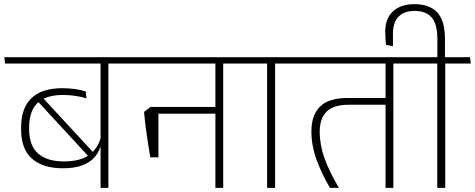

<svg xmlns="http://www.w3.org/2000/svg" viewBox="-36 -903 2283 923"><path d="M485 -607.5H447.5V0H485ZM384.5 -597.5H609L604.5 -628H380ZM-11.5 -597.5H544.5L540.5 -628H-15.5ZM136.5 -425.5 391 -149.5 415 -167.5 164.5 -438.5ZM65.5 -280.5Q65.5 -186.5 117.8 -140.2Q170 -94 266.5 -94Q320.5 -94 357.5 -107.5Q394.5 -121 416.2 -144.5Q438 -168 446.5 -197H451L448.5 -241Q432.5 -185.5 389.8 -156.2Q347 -127 270.5 -127Q190.5 -127 147.2 -165Q104 -203 104 -282.5V-289.5Q104 -368.5 143.8 -407.5Q183.5 -446.5 266.5 -446.5Q297 -446.5 325.8 -442.2Q354.5 -438 380 -430L376 -463.5Q353 -471 324.2 -475Q295.5 -479 263.5 -479Q165 -479 115.2 -431.2Q65.5 -383.5 65.5 -290.5Z M1037 -607.5H999.5V0H1037ZM936.5 -597.5H1161L1156.5 -628H932.5ZM1109 -597.5 1105 -628H574.5L578 -597.5ZM1014.5 -389H706.5V-356.5H1014.5ZM686.5 -146.5H725.5V-389H687.5L656.5 -365Q660.5 -322 665 -288Q669.5 -254 674.5 -220.5Q679.5 -187 686.5 -146.5Z M1286.5 0V-607.5H1248V0ZM1409.5 -597.5 1405.5 -628H1125L1129 -597.5Z M1855 -607.5H1817.5V0H1855ZM1754.5 -597.5H1978.5L1974.5 -628H1750ZM1376 -597.5H1929.5L1925.5 -628H1372ZM1550 0H1593Q1547 -78.5 1524 -142.2Q1501 -206 1501 -269.5Q1501 -333.5 1534 -366.5Q1567 -399.5 1641.5 -399.5H1834V-432H1635.5Q1543.5 -432 1502.2 -390.2Q1461 -348.5 1461 -272Q1461 -205 1484 -140Q1507 -75 1550 0Z M2104.5 0V-607.5H2066V0ZM2227.5 -597.5 2223.5 -628H1943L1947 -597.5ZM1957.5 -883Q1889.5 -883 1852.8 -848.2Q1816 -813.5 1816 -751Q1816 -737 1817 -721.2Q1818 -705.5 1819.5 -687L1853 -681V-739.5Q1853 -795.5 1880 -823Q1907 -850.5 1958 -850.5Q2011 -850.5 2038.8 -819.5Q2066.5 -788.5 2066.5 -715V-622.5H2103V-716Q2103 -804.5 2065.5 -843.8Q2028 -883 1957.5 -883Z"/></svg>

Font: Anek Devanagari Medium ExtraLight
Style: Regular
Weight: 250
Version: Version 1.003